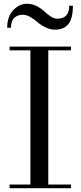

<svg xmlns="http://www.w3.org/2000/svg" viewBox="-20 -997 427 1017"><path d="M101.1 -918.9Q73.2 -918.9 55.7 -902.6Q38.1 -886.2 38.1 -850.1H18.1Q18.1 -909.7 50.3 -943.4Q82.5 -977.1 123 -977.1Q149.9 -977.1 174.3 -964.6Q198.7 -952.1 213.9 -937.5Q229 -922.9 247.8 -910.4Q266.6 -897.9 283.2 -897.9Q346.7 -897.9 346.7 -966.8H366.2Q366.2 -898.4 342 -869.1Q317.9 -839.8 271 -839.8Q245.6 -839.8 220.5 -852.3Q195.3 -864.7 179 -879.4Q162.6 -894 141.4 -906.5Q120.1 -918.9 101.1 -918.9ZM30.8 -19.5H141.1V-730.5H30.8V-750H356V-730.5H235.8V-19.5H356V0H30.8Z"/></svg>

Font: Bodoni* 11pt
Style: Regular
Weight: 400
Version: Version 2.3